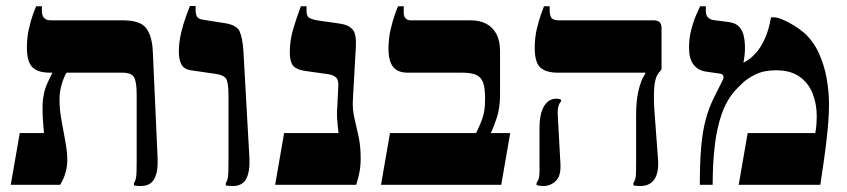

<svg xmlns="http://www.w3.org/2000/svg" viewBox="-20 -618 2833 642"><path d="M451 4Q445 4 439 3.5Q433 3 428 2V-6Q433 -13 435 -25Q437 -37 437 -75V-302Q437 -345 428 -360Q419 -375 389 -375H147Q107 -375 88.5 -393Q70 -411 70 -459Q70 -492 76.5 -521Q83 -550 90.5 -570.5Q98 -591 101 -597H120V-582Q120 -567 127 -558.5Q134 -550 150 -550H391Q450 -550 469.5 -523Q489 -496 491 -445L507 -89Q509 -44 496 -20Q483 4 451 4ZM16 0 46 -173H127Q126 -188 124.5 -204.5Q123 -221 122.5 -238Q122 -255 122.5 -270.5Q123 -286 126 -299Q129 -319 138 -339Q147 -359 155 -374V-393H203V-375Q200 -372 194.5 -359.5Q189 -347 184 -327.5Q179 -308 179 -284Q179 -253 185.5 -216.5Q192 -180 198.5 -145Q205 -110 205 -82Q205 -62 199 -40.5Q193 -19 181 0Z M758 4Q752 4 746 3.5Q740 3 735 2V-6Q740 -13 742 -25Q744 -37 744 -75V-298Q744 -341 736.5 -354Q729 -367 701 -371L618 -383Q594 -387 586 -403.5Q578 -420 578 -445Q578 -476 585.5 -507.5Q593 -539 602 -563.5Q611 -588 615 -598H634V-586Q634 -570 639 -562Q644 -554 659 -552L729 -541Q771 -535 781 -513.5Q791 -492 794 -446L814 -89Q816 -43 803 -19.5Q790 4 758 4Z M900 0 930 -173H1112Q1111 -182 1109.5 -195Q1108 -208 1107 -225.5Q1106 -243 1108 -265L1111 -326Q1113 -349 1104.5 -358Q1096 -367 1077 -370L999 -381Q972 -385 960.5 -398Q949 -411 949 -443Q949 -483 960.5 -521.5Q972 -560 986 -597H1005V-582Q1005 -566 1012 -560Q1019 -554 1040 -550L1117 -539Q1145 -535 1158.5 -520Q1172 -505 1170 -464L1160 -285Q1158 -253 1165 -223.5Q1172 -194 1179 -161.5Q1186 -129 1186 -89Q1186 -63 1182 -42.5Q1178 -22 1171 0Z M1254 0 1284 -173H1572Q1584 -198 1590.5 -215Q1597 -232 1599.5 -248.5Q1602 -265 1602 -288Q1602 -323 1595.5 -341.5Q1589 -360 1572.5 -367.5Q1556 -375 1525 -375H1344Q1309 -375 1294 -395Q1279 -415 1279 -453Q1279 -489 1286 -519Q1293 -549 1300.5 -570Q1308 -591 1311 -597H1330V-575Q1330 -563 1336.5 -556.5Q1343 -550 1353 -550H1555Q1584 -550 1606 -538.5Q1628 -527 1640 -504Q1652 -481 1652 -447V-302Q1652 -258 1641.5 -225.5Q1631 -193 1621 -173H1686L1656 0Z M2121 4Q2115 4 2109 3.5Q2103 3 2098 2V-6Q2105 -17 2106 -29Q2107 -41 2107 -75V-231Q2107 -280 2114 -310.5Q2121 -341 2128.5 -355.5Q2136 -370 2138 -373V-375H1845Q1806 -375 1787 -392Q1768 -409 1768 -458Q1768 -492 1775 -521.5Q1782 -551 1789.5 -571.5Q1797 -592 1799 -597H1818V-586Q1818 -565 1824.5 -557.5Q1831 -550 1849 -550H2166Q2192 -550 2192 -525V-386L2184 -376Q2170 -361 2167.5 -324Q2165 -287 2169 -237L2180 -89Q2184 -42 2168.5 -19Q2153 4 2121 4ZM1796 4Q1787 4 1774 1V-6Q1778 -11 1781 -19.5Q1784 -28 1784 -46V-189Q1784 -239 1799.5 -263.5Q1815 -288 1840 -288Q1845 -288 1847.5 -287.5Q1850 -287 1856 -285V-279Q1850 -273 1847 -261.5Q1844 -250 1845 -234L1854 -69Q1856 -30 1838.5 -13Q1821 4 1796 4Z M2320 0Q2320 -73 2324.5 -125.5Q2329 -178 2339.5 -217.5Q2350 -257 2367 -291L2396 -349Q2401 -358 2398.5 -364.5Q2396 -371 2386 -372L2338 -379Q2314 -383 2299 -402Q2284 -421 2284 -459Q2284 -491 2291.5 -519.5Q2299 -548 2308.5 -569.5Q2318 -591 2321 -597H2340V-583Q2340 -567 2347 -560Q2354 -553 2365 -551L2418 -544Q2440 -541 2451.5 -528.5Q2463 -516 2467 -497.5Q2471 -479 2471 -457Q2471 -445 2469.5 -432Q2468 -419 2466 -410L2467 -409Q2487 -419 2505 -438Q2523 -457 2537 -487.5Q2551 -518 2558 -560H2568Q2579 -560 2597 -552.5Q2615 -545 2634.5 -533Q2654 -521 2669 -508Q2700 -480 2718 -440.5Q2736 -401 2744 -356.5Q2752 -312 2752 -269Q2752 -230 2747 -180Q2742 -130 2735 -82Q2728 -34 2723 0H2450L2480 -173H2706Q2709 -188 2710 -203Q2711 -218 2711 -229Q2711 -271 2697 -306Q2683 -341 2653 -362Q2623 -383 2575 -383Q2535 -383 2507 -369.5Q2479 -356 2462 -339.5Q2445 -323 2437 -314Q2409 -282 2393 -236Q2377 -190 2370 -131Q2363 -72 2363 0Z"/></svg>

Font: Frank Ruhl Libre ExtraBold
Style: Regular
Weight: 800
Designer: Yanek Iontef
Foundry: Fontef
Version: Version 6.003;gftools[0.9.30]